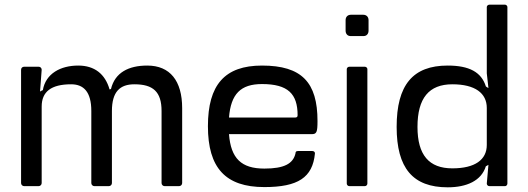

<svg xmlns="http://www.w3.org/2000/svg" viewBox="-20 -795 2257 820"><path d="M70 -497V-13C70 -6 76 0 83 0H145C152 0 158 -6 158 -13V-340C158 -403 198 -435 284 -435C337 -435 370 -403 370 -321V-13C370 -6 376 0 383 0H445C452 0 458 -6 458 -13V-321C458 -403 492 -435 554 -435C634 -435 670 -403 670 -321V-13C670 -6 676 0 683 0H745C752 0 758 -6 758 -13V-333C758 -450 706 -515 609 -515C529 -515 471 -485 454 -415L448 -413C429 -479 384 -515 314 -515C239 -515 175 -481 163 -410L158 -408L151 -404L158 -497C158 -505 152 -510 145 -510H83C76 -510 70 -505 70 -497Z M1099 -515C940 -515 868 -433 868 -256C868 -78 943 4 1109 4C1253 4 1315 -37 1325 -139C1326 -145 1321 -150 1314 -150H1253C1245 -150 1242 -147 1242 -140C1232 -96 1194 -75 1109 -75C1011 -75 966 -118 958 -222H1310C1332 -222 1336 -229 1336 -278C1336 -443 1269 -515 1099 -515ZM958 -293C966 -394 1008 -436 1099 -436C1210 -436 1251 -394 1251 -303C1251 -296 1248 -293 1240 -293Z M1549 -11V-500C1549 -505 1544 -510 1538 -510H1472C1466 -510 1461 -505 1461 -500V-11C1461 -5 1466 0 1472 0H1538C1544 0 1549 -5 1549 -11ZM1456 -664C1456 -650 1465 -640 1479 -641H1531C1545 -640 1554 -650 1554 -664V-709C1554 -723 1545 -732 1531 -732H1479C1465 -732 1456 -723 1456 -709Z M2137 -775H2070C2064 -775 2059 -770 2059 -765V-482L2066 -419L2059 -423L2055 -426C2036 -487 1984 -515 1892 -515C1743 -515 1674 -432 1674 -253C1674 -77 1743 5 1892 5C1973 5 2036 -23 2055 -85L2059 -87L2066 -91L2059 -11C2059 -5 2064 0 2070 0H2137C2142 0 2147 -5 2147 -11V-765C2147 -770 2142 -775 2137 -775ZM1763 -253C1763 -376 1812 -435 1912 -435C2009 -435 2059 -397 2059 -334V-176C2059 -113 2009 -76 1912 -76C1812 -76 1763 -133 1763 -253Z"/></svg>

Font: Aldone Medium
Style: Regular
Weight: 500
Designer: Pietro Gregorini
Version: Version 1.500;FEAKit 1.0